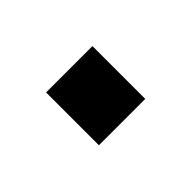

<svg xmlns="http://www.w3.org/2000/svg" viewBox="-29 -196 293 293"><g transform="rotate(45 117.0 -50.0)"><path d="M60 -100V0H174V-100Z"/></g></svg>

Font: Meta Space Light
Style: Regular
Weight: 300
Designer: Meta Pool / Florian Karsten
Foundry: Meta Pool / Florian Karsten
Version: Version 2.000;Glyphs 3.1.1 (3137)